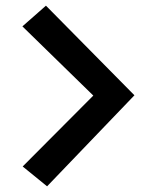

<svg xmlns="http://www.w3.org/2000/svg" viewBox="-20 -624 539 677"><path d="M146 33 60 -37 309 -287 59 -531 142 -604 454 -288Z"/></svg>

Font: Yaldevi SemiBold
Style: Regular
Weight: 600
Designer: Sol Matas, Rajitha Manaperi, Kosala Senevirathne
Foundry: Mooniak
Version: Version 1.100